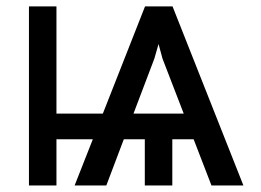

<svg xmlns="http://www.w3.org/2000/svg" viewBox="-20 -565 796 585"><path d="M68.2 -545.5H152V-218.8H293.3L421.9 -545.5H505.7L721.6 0H624.3L570 -140.6H505V0H421.2V-140.6H357.2L304 0H207.4L262.8 -140.6H152V0H68.2ZM386.7 -218.8H539.8L475.1 -386.4L463.1 -430.8L450.3 -386.4Z"/></svg>

Font: Inter P
Style: Regular
Weight: 400
Designer: Rasmus Andersson
Foundry: rsms
Version: Version 3.018;git-588b23468